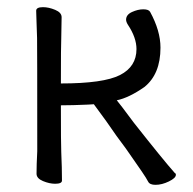

<svg xmlns="http://www.w3.org/2000/svg" viewBox="-20 -503 540 536"><path d="M414 13Q398 13 393.5 4Q389 -5 376 -24L358 -50Q331 -90 305 -124Q280 -161 242 -212L226 -211Q182 -209 150 -209Q150 -100 151 -79Q153 -34 153 1Q153 10 134 10Q118 10 100 2.5Q82 -5 82 -18Q82 -43 84 -81Q84 -376 83.5 -397Q83 -418 82 -440.5Q81 -463 81 -473Q81 -483 100 -483Q116 -483 134 -475.5Q152 -468 152 -455L151 -396Q150 -378 150 -270Q269 -270 315 -293.5Q361 -317 361 -366Q361 -398 337 -434Q332 -442 332 -448Q332 -462 348.5 -469.5Q365 -477 380 -477Q395 -477 399 -470Q428 -417 428 -370Q428 -296 383 -260Q340 -230 306 -223L321 -204L354 -160Q436 -56 468 -20Q471 -19 471 -15Q471 -6 451.5 3.5Q432 13 414 13Z"/></svg>

Font: LXGW WenKai Mono TC
Style: Regular
Weight: 400
Designer: LXGW / Fontworks Inc.
Foundry: LXGW / Fontworks Inc.
Version: Version 1.330